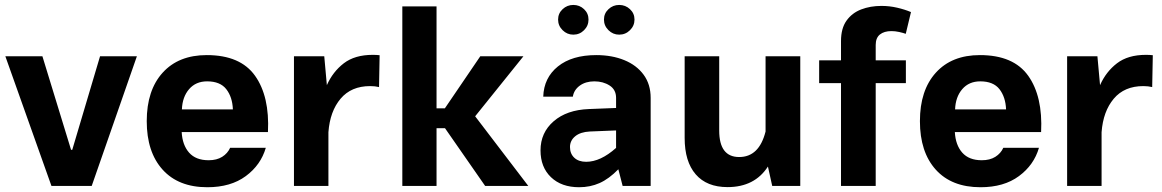

<svg xmlns="http://www.w3.org/2000/svg" viewBox="-20 -764 4777 789"><path d="M276.9 -148.4 391.1 -532.7H542.5L356.9 0H191.4L2 -532.7H154.3L272 -148.4Z M726.6 -221.2Q729.5 -168 757.1 -136.7Q784.7 -105.5 837.4 -105.5Q870.6 -105.5 893.1 -119.6Q915.5 -133.8 925.8 -156.7H1072.3Q1051.8 -85.9 990 -40.3Q928.2 5.4 832 5.4Q713.4 5.4 648.2 -66.9Q583 -139.2 583 -266.1Q583 -393.1 648.4 -465.3Q713.9 -537.6 829.6 -537.6Q967.8 -537.6 1028.1 -452.6Q1088.4 -367.7 1081.1 -221.2ZM727.5 -314.5H937Q935.1 -365.2 909.9 -397.5Q884.8 -429.7 831.1 -429.7Q784.7 -429.7 757.1 -397.7Q729.5 -365.7 727.5 -314.5Z M1188 -532.7H1312.5L1323.2 -414.1Q1347.7 -469.2 1392.8 -503.9Q1438 -538.6 1511.7 -538.6Q1526.9 -538.6 1540 -537.1L1537.6 -406.2Q1521 -410.2 1501 -410.2Q1423.3 -410.2 1379.6 -358.4Q1335.9 -306.6 1329.6 -220.7V0H1188Z M1953.6 -532.7H2130.9L1932.6 -286.1L2150.9 0H1973.6L1808.6 -237.3H1773.9V0H1633.3V-737.8H1773.9V-318.8H1808.1Z M2653.8 -361.8V0H2538.6L2521 -68.4Q2482.4 -28.8 2443.8 -11.7Q2405.3 5.4 2359.9 5.4Q2287.1 5.4 2244.1 -35.9Q2201.2 -77.1 2201.2 -146Q2201.2 -218.8 2255.1 -265.6Q2309.1 -312.5 2400.4 -315.9L2511.7 -320.3V-361.8Q2511.7 -395.5 2485.1 -412.6Q2458.5 -429.7 2422.4 -429.7Q2386.7 -429.7 2362.5 -412.1Q2338.4 -394.5 2334 -366.7H2212.4Q2214.8 -444.3 2272.7 -491Q2330.6 -537.6 2430.2 -537.6Q2495.1 -537.6 2545.7 -516.8Q2596.2 -496.1 2625 -456.8Q2653.8 -417.5 2653.8 -361.8ZM2322.3 -159.7Q2322.3 -132.3 2340.1 -115.7Q2357.9 -99.1 2388.7 -99.1Q2447.8 -99.1 2511.7 -156.2V-228L2403.8 -223.6Q2365.2 -221.7 2343.8 -204.1Q2322.3 -186.5 2322.3 -159.7ZM2273.4 -683.6Q2273.4 -709 2292 -726.3Q2310.5 -743.7 2335.9 -743.7Q2361.8 -743.7 2380.1 -726.3Q2398.4 -709 2398.4 -683.6Q2398.4 -658.2 2380.1 -639.9Q2361.8 -621.6 2335.9 -621.6Q2310.5 -621.6 2292 -639.9Q2273.4 -658.2 2273.4 -683.6ZM2461.9 -683.6Q2461.9 -709 2480.5 -726.3Q2499 -743.7 2524.4 -743.7Q2550.3 -743.7 2568.8 -726.3Q2587.4 -709 2587.4 -683.6Q2587.4 -658.2 2568.8 -639.9Q2550.3 -621.6 2524.4 -621.6Q2499 -621.6 2480.5 -639.9Q2461.9 -658.2 2461.9 -683.6Z M2793.5 -197.3V-532.7H2935.5V-227.5Q2935.5 -118.7 3017.6 -118.7Q3099.6 -118.7 3126 -223.6V-532.7H3268.6V0H3153.3L3135.7 -79.6Q3081.1 4.9 2969.7 4.9Q2884.3 4.9 2838.9 -47.6Q2793.5 -100.1 2793.5 -197.3Z M3346.2 -422.4V-516.1H3436V-595.2Q3436 -647.5 3458.7 -679.2Q3481.4 -710.9 3519 -725.3Q3556.6 -739.7 3602.1 -739.7Q3635.3 -739.7 3666.7 -732.4Q3698.2 -725.1 3723.6 -714.4L3702.1 -625Q3691.4 -628.9 3675 -632.6Q3658.7 -636.2 3643.1 -636.2Q3613.3 -636.2 3595.9 -622.3Q3578.6 -608.4 3578.6 -579.1V-516.1H3702.6V-422.4H3578.6V0H3436V-422.4Z M3903.8 -221.2Q3906.7 -168 3934.3 -136.7Q3961.9 -105.5 4014.6 -105.5Q4047.9 -105.5 4070.3 -119.6Q4092.8 -133.8 4103 -156.7H4249.5Q4229 -85.9 4167.2 -40.3Q4105.5 5.4 4009.3 5.4Q3890.6 5.4 3825.4 -66.9Q3760.3 -139.2 3760.3 -266.1Q3760.3 -393.1 3825.7 -465.3Q3891.1 -537.6 4006.8 -537.6Q4145 -537.6 4205.3 -452.6Q4265.6 -367.7 4258.3 -221.2ZM3904.8 -314.5H4114.3Q4112.3 -365.2 4087.2 -397.5Q4062 -429.7 4008.3 -429.7Q3961.9 -429.7 3934.3 -397.7Q3906.7 -365.7 3904.8 -314.5Z M4365.2 -532.7H4489.7L4500.5 -414.1Q4524.9 -469.2 4570.1 -503.9Q4615.2 -538.6 4689 -538.6Q4704.1 -538.6 4717.3 -537.1L4714.8 -406.2Q4698.2 -410.2 4678.2 -410.2Q4600.6 -410.2 4556.9 -358.4Q4513.2 -306.6 4506.8 -220.7V0H4365.2Z"/></svg>

Font: Estedad-FD Bold
Style: Regular
Weight: 700
Designer: Amin Abedi
Version: Version 7.3